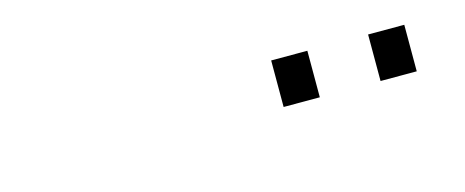

<svg xmlns="http://www.w3.org/2000/svg" viewBox="-23 -839 695 287"><g transform="rotate(-15 325.0 -696.0)"><path d="M544 -660V-732H600V-660ZM394 -660V-732H450V-660Z"/></g></svg>

Font: Azeret Mono Thin
Style: Regular
Weight: 100
Designer: Martin Vácha
Foundry: Displaay
Version: Version 1.002